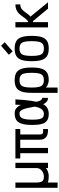

<svg xmlns="http://www.w3.org/2000/svg" viewBox="1244 -2174 1112 3640"><g transform="rotate(-90 1800.0 -354.0)"><path d="M60 182V-618H160V-199Q163 -152 174 -125.5Q185 -99 209 -88.5Q233 -78 275 -78Q306 -78 334.5 -89Q363 -100 385.5 -119.5Q408 -139 421 -163Q434 -187 434 -214V-618H534V0H434V-40Q414 -23 389 -11Q364 1 335 7.5Q306 14 275 14Q240 14 211.5 9.5Q183 5 160 -4V182Z M1174 -1Q1072 5 1021.5 -34.5Q971 -74 971 -159V-618H1174V-526H616V-618H1174V-526H1071V-159Q1071 -129 1078.5 -114Q1086 -99 1108.5 -95Q1131 -91 1174 -92ZM716 0V-593H816V0Z M1765 -110V0Q1723 0 1694.5 -22.5Q1666 -45 1647.5 -83.5Q1629 -122 1616.5 -170Q1604 -218 1594.5 -269.5Q1585 -321 1575.5 -369Q1566 -417 1553 -455.5Q1540 -494 1520 -517Q1500 -540 1470 -540Q1428 -541 1402 -519Q1376 -497 1363.5 -444Q1351 -391 1351 -298Q1351 -214 1361 -166Q1371 -118 1395 -98Q1419 -78 1460 -78Q1501 -78 1531.5 -103Q1562 -128 1583.5 -188.5Q1605 -249 1618 -353.5Q1631 -458 1636 -618H1736Q1726 -435 1708 -313Q1690 -191 1658.5 -119Q1627 -47 1578.5 -16.5Q1530 14 1460 14Q1382 14 1336 -17Q1290 -48 1270.5 -116.5Q1251 -185 1251 -298Q1251 -389 1263 -453Q1275 -517 1301.5 -556.5Q1328 -596 1369.5 -614Q1411 -632 1470 -632Q1521 -632 1555.5 -610Q1590 -588 1612 -550.5Q1634 -513 1647 -467Q1660 -421 1667.5 -371Q1675 -321 1681.5 -275Q1688 -229 1697.5 -191.5Q1707 -154 1723 -132Q1739 -110 1765 -110Z M2100 14Q2059 14 2016.5 -4Q1974 -22 1938.5 -60.5Q1903 -99 1881.5 -160.5Q1860 -222 1860 -309Q1860 -426 1882.5 -497Q1905 -568 1957.5 -600Q2010 -632 2100 -632Q2190 -632 2242.5 -600Q2295 -568 2317.5 -497Q2340 -426 2340 -309Q2340 -193 2317.5 -121.5Q2295 -50 2242.5 -18Q2190 14 2100 14ZM1860 182V-308H1960V182ZM2100 -78Q2154 -78 2184.5 -99Q2215 -120 2227.5 -170.5Q2240 -221 2240 -309Q2240 -398 2227.5 -448Q2215 -498 2184.5 -519Q2154 -540 2100 -540Q2046 -540 2015.5 -519Q1985 -498 1972.5 -448Q1960 -398 1960 -309Q1960 -221 1972.5 -170.5Q1985 -120 2015.5 -99Q2046 -78 2100 -78Z M2700 14Q2610 14 2557.5 -18Q2505 -50 2482.5 -121.5Q2460 -193 2460 -309Q2460 -426 2482.5 -497Q2505 -568 2557.5 -600Q2610 -632 2700 -632Q2790 -632 2842.5 -600Q2895 -568 2917.5 -497Q2940 -426 2940 -309Q2940 -193 2917.5 -121.5Q2895 -50 2842.5 -18Q2790 14 2700 14ZM2700 -78Q2754 -78 2784.5 -99Q2815 -120 2827.5 -170.5Q2840 -221 2840 -309Q2840 -398 2827.5 -448Q2815 -498 2784.5 -519Q2754 -540 2700 -540Q2646 -540 2615.5 -519Q2585 -498 2572.5 -448Q2560 -398 2560 -309Q2560 -221 2572.5 -170.5Q2585 -120 2615.5 -99Q2646 -78 2700 -78ZM2647 -671 2581 -741 2753 -890 2819 -820Z M3101 0V-618H3201V-377H3215Q3247 -401 3271 -432.5Q3295 -464 3318 -496.5Q3341 -529 3369.5 -556.5Q3398 -584 3438 -601Q3478 -618 3537 -618V-526Q3499 -526 3471 -511.5Q3443 -497 3422 -474Q3401 -451 3383 -424.5Q3365 -398 3346 -373.5Q3327 -349 3304 -333L3577 0H3456L3219 -285H3201V0Z"/></g></svg>

Font: Victor Mono
Style: Bold
Weight: 700
Monospace: yes
Designer: Rune Bjørnerås
Version: Version 1.561;gftools[0.9.30]